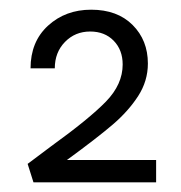

<svg xmlns="http://www.w3.org/2000/svg" viewBox="-20 -782 373 396"><path d="M302 -452V-406H49L37 -444L85 -480Q164 -537 198.5 -572.5Q233 -608 233 -649Q233 -679 214.5 -698Q196 -717 166 -717Q135 -717 114 -695.5Q93 -674 93 -641H43Q43 -696 79 -729Q115 -762 168 -762Q222 -762 253.5 -730.5Q285 -699 285 -651Q285 -615 265 -584Q245 -553 213 -525.5Q181 -498 118 -452Z"/></svg>

Font: Ysabeau
Style: Regular
Weight: 400
Designer: Christian Thalmann (Catharsis Fonts)
Version: Version 0.003